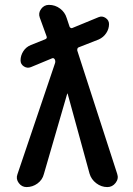

<svg xmlns="http://www.w3.org/2000/svg" viewBox="-20 -760 540 780"><path d="M87.9 0Q68.4 0 56.2 -16.6Q43.9 -33.2 50.8 -51.8L203.1 -502Q206.1 -509.8 203.1 -517.6Q199.2 -525.4 192.4 -523.4L105.5 -487.3Q90.8 -481.4 77.1 -490.2Q63.5 -499 63.5 -514.6Q63.5 -534.2 74.7 -551.8Q85.9 -569.3 105.5 -577.1L164.1 -600.6Q172.9 -604.5 168.9 -613.3L141.6 -688.5Q134.8 -707 147 -723.6Q159.2 -740.2 178.7 -740.2Q204.1 -740.2 224.1 -725.1Q244.1 -710 251 -686.5L262.7 -651.4Q263.7 -648.4 267.6 -646.5Q271.5 -644.5 274.4 -646.5L380.9 -690.4Q395.5 -696.3 409.2 -687Q422.9 -677.7 422.9 -662.1Q422.9 -642.6 411.6 -625.5Q400.4 -608.4 380.9 -599.6L298.8 -567.4Q293 -564.5 293.9 -554.7L456.1 -53.7Q462.9 -34.2 449.7 -17.1Q436.5 0 416 0Q391.6 0 371.1 -15.6Q350.6 -31.2 343.8 -54.7L254.9 -378.9Q254.9 -379.9 253.9 -379.9Q252.9 -379.9 252.9 -378.9L158.2 -52.7Q152.3 -29.3 132.3 -14.6Q112.3 0 87.9 0Z"/></svg>

Font: Rounded Mgen+ 1mn medium
Style: Regular
Weight: 500
Designer: [Source Han Sans]
Ryoko NISHIZUKA  (kana & ideographs); Paul D. Hunt (Latin, Greek & Cyrillic); Wenlong ZHANG  (bopomofo
Version: Version 1.059.20150602